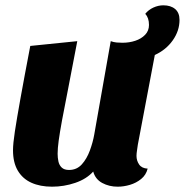

<svg xmlns="http://www.w3.org/2000/svg" viewBox="-20 -683 696 723"><path d="M176 20Q131 20 98 5Q65 -10 47 -40.5Q29 -71 29 -117Q29 -142 36 -188Q43 -234 57 -312Q71 -390 94 -510L271 -528Q251 -421 236.5 -348.5Q222 -276 213.5 -229.5Q205 -183 201 -153.5Q197 -124 197 -104Q197 -89 200 -75Q203 -61 212.5 -52Q222 -43 240 -43Q269 -43 288 -64Q307 -85 318.5 -116.5Q330 -148 335 -177L397 -528Q408 -524 419 -523Q430 -522 441 -522Q467 -522 489.5 -529.5Q512 -537 526.5 -552Q541 -567 541 -589Q541 -616 527 -631Q539 -646 557.5 -654.5Q576 -663 595 -663Q623 -663 639.5 -649Q656 -635 656 -608Q656 -567 630.5 -531Q605 -495 563 -476L499 -138Q498 -129 496 -117Q494 -105 494 -96Q494 -78 504 -63.5Q514 -49 536 -48Q530 -24 511.5 -9Q493 6 469.5 13Q446 20 423 20Q391 20 365 6Q339 -8 331 -37Q306 -9 263.5 5.5Q221 20 176 20Z"/></svg>

Font: Sansita Swashed Light
Style: Bold
Weight: 700
Version: Version 1.003